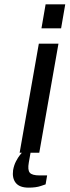

<svg xmlns="http://www.w3.org/2000/svg" viewBox="-20 -700 319 880"><path d="M170 -570 189 -680H279L260 -570ZM70 0 158 -500H248L160 0ZM111 160Q70 160 52.5 138.5Q35 117 40 80Q44 57 53.5 39Q63 21 71.5 10.5Q80 0 80 0H120L112 45Q106 79 116.5 91.5Q127 104 161 104H196L189 145Q189 145 167 152.5Q145 160 111 160Z"/></svg>

Font: Cuprum
Style: Italic
Weight: 400
Italic angle: -10°
Designer: Jovanny Lemonad
Foundry: Jovanny Lemonad
Version: Version 3.000